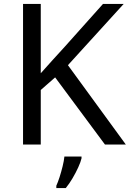

<svg xmlns="http://www.w3.org/2000/svg" viewBox="-20 -734 659 975"><path d="M619 0H513L260 -341L187 -277V0H97V-714H187V-362Q217 -396 248 -430Q279 -464 310 -498L503 -714H608L325 -403ZM394 70Q390 88 377.5 115.5Q365 143 348.5 171Q332 199 314 221H266V209Q274 192 282.5 165.5Q291 139 298 110.5Q305 82 307 61H394Z"/></svg>

Font: Noto Sans Lao
Style: Regular
Weight: 400
Designer: Monotype Design Team
Foundry: Monotype Imaging Inc.
Version: Version 2.003; ttfautohint (v1.8.4.7-5d5b)